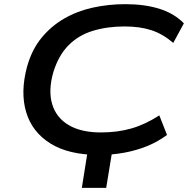

<svg xmlns="http://www.w3.org/2000/svg" viewBox="-20 -734 916 922"><path d="M373 168 408 -52H526L490 168ZM456 10Q310 10 222 -45Q134 -100 105.5 -196Q77 -292 110 -414Q133 -496 179.5 -552.5Q226 -609 288.5 -645Q351 -681 426 -697.5Q501 -714 582 -714Q674 -714 745 -692Q816 -670 863 -622L812 -528Q762 -571 707 -589Q652 -607 578 -607Q495 -607 426 -586Q357 -565 309 -516.5Q261 -468 236 -387Q211 -299 230.5 -234Q250 -169 309.5 -133.5Q369 -98 465 -98Q544 -98 610.5 -117Q677 -136 745 -180L782 -86Q739 -54 688 -33Q637 -12 578 -1Q519 10 456 10Z"/></svg>

Font: Nunito Sans 7pt Expanded SemiBold
Style: Italic
Weight: 600
Width: 7
Italic angle: -9°
Designer: Vernon Adams
Foundry: Vernon Adams
Version: Version 3.101;gftools[0.9.27]